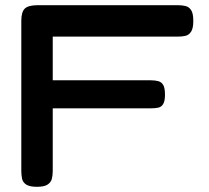

<svg xmlns="http://www.w3.org/2000/svg" viewBox="-20 -709 806 739"><path d="M122 10Q94 10 81 1.5Q68 -7 65 -21Q62 -35 62 -52V-629Q62 -663 75.5 -676Q89 -689 125 -689H665Q682 -689 695 -685.5Q708 -682 716 -669.5Q724 -657 724 -628Q724 -600 715.5 -587Q707 -574 693.5 -571Q680 -568 663 -568H183V-400H560Q577 -400 589.5 -396.5Q602 -393 608.5 -381.5Q615 -370 615 -344Q615 -320 608 -308.5Q601 -297 588.5 -294.5Q576 -292 559 -292H183V-51Q183 -34 179.5 -20.5Q176 -7 163 1.5Q150 10 122 10Z"/></svg>

Font: Fredoka SemiExpanded Medium
Style: Regular
Weight: 500
Width: 6
Designer: Ben Nathan
Foundry: Milena B. Brandão, Ben Nathan
Version: Version 2.001